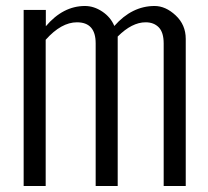

<svg xmlns="http://www.w3.org/2000/svg" viewBox="-20 -618 692 638"><path d="M359.9 -531.7Q418.5 -598.1 493.7 -598.1Q530.3 -598.1 563.7 -566.9Q597.2 -535.6 597.2 -488.8V0H523.9V-473.6Q523.9 -510.3 507.6 -527.1Q491.2 -543.9 463.9 -543.9Q418.5 -543.9 371.1 -496.6V0H297.9V-474.1Q297.9 -543.9 235.8 -543.9Q183.6 -543.9 131.8 -485.8V0H58.6V-585H132.3V-530.8Q189.5 -598.1 262.2 -598.1Q292 -598.1 319.8 -579.6Q347.7 -561 359.9 -531.7Z"/></svg>

Font: Oswald-Light
Style: Light
Weight: 300
Designer: vernon adams
Foundry: vernon adams
Version: Version ; ttfautohint (v0.92.18-e454-dirty) -l 8 -r 50 -G 20